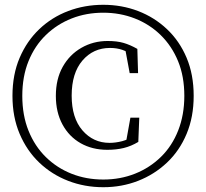

<svg xmlns="http://www.w3.org/2000/svg" viewBox="-20 -765 861 801"><path d="M411 16Q333 16 264.5 -10.5Q196 -37 144 -86.5Q92 -136 62 -206.5Q32 -277 32 -365Q32 -454 62 -524Q92 -594 144 -643.5Q196 -693 264.5 -719Q333 -745 411 -745Q488 -745 556 -719Q624 -693 676.5 -643.5Q729 -594 758.5 -524Q788 -454 788 -365Q788 -277 758.5 -206.5Q729 -136 676.5 -86.5Q624 -37 556 -10.5Q488 16 411 16ZM411 -16Q482 -16 543.5 -40.5Q605 -65 651.5 -110.5Q698 -156 723.5 -221Q749 -286 749 -365Q749 -446 723 -509.5Q697 -573 650.5 -618.5Q604 -664 542.5 -688Q481 -712 411 -712Q340 -712 279 -688Q218 -664 171.5 -619Q125 -574 99 -510Q73 -446 73 -365Q73 -284 99 -219.5Q125 -155 171.5 -109.5Q218 -64 279 -40Q340 -16 411 -16ZM428 -140Q365 -140 316.5 -167.5Q268 -195 240.5 -246Q213 -297 213 -365Q213 -435 241.5 -486Q270 -537 319.5 -565.5Q369 -594 429 -594Q468 -594 495.5 -586Q523 -578 553 -561L556 -460H521L501 -568L538 -530Q514 -549 490.5 -557Q467 -565 439 -565Q369 -565 324 -512.5Q279 -460 279 -366Q279 -273 324 -221Q369 -169 437 -169Q462 -169 489.5 -176Q517 -183 541 -202L505 -168L524 -274H561L557 -173Q527 -155 496 -147.5Q465 -140 428 -140Z"/></svg>

Font: Noto Serif JP
Style: Regular
Weight: 400
Designer: Ryoko NISHIZUKA  (kana & ideographs); Frank Grießhammer (Latin, Greek & Cyrillic); Wenlong ZHANG  (bopomofo); Sandoll Co
Foundry: Adobe
Version: Version 2.003-H1;hotconv 1.1.1;makeotfexe 2.6.0